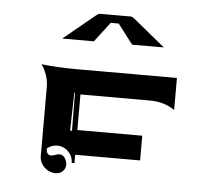

<svg xmlns="http://www.w3.org/2000/svg" viewBox="-43 -695 672 604"><g transform="rotate(5 293.0 -393.0)"><path d="M137.5 -560.8 238 -643.3Q244.6 -648.7 249 -648.7H346.7Q351.3 -648.7 357.7 -643.3L458.3 -560.8H358.2L310.5 -623.3H285.2Q237.8 -561 237.5 -560.8ZM79.6 -474.6Q132.1 -468.8 187.5 -468.8H507.8V-367.7Q474.6 -390.6 429.7 -390.6H210V-278.3H415V-200.2H210V-173.8H201.2Q201.2 -194.3 186.5 -209.1Q171.9 -223.9 151.4 -223.9Q133.3 -223.9 119.4 -212.2Q119.4 -191.4 134.5 -191.2Q139.6 -191.2 147.3 -194.2Q155 -197.3 160.2 -197.3Q171.6 -197.3 178.1 -187.3Q184.6 -177.2 184.6 -166.3Q184.6 -154.1 175.7 -145.5Q166.7 -137 154.3 -137Q132.8 -137 117.7 -151.9Q102.5 -166.7 102.5 -187.7V-405.3Q102.5 -424.1 96.1 -442.6Q89.6 -461.2 79.6 -474.6ZM187.5 -274.4H193.4L192.4 -394.5L190.2 -394Z"/></g></svg>

Font: AgreloyInT3
Style: Medium
Weight: 400
Designer: gluk
Foundry: gluk
Version: Version 0.27